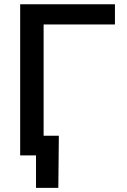

<svg xmlns="http://www.w3.org/2000/svg" viewBox="-20 -748 613 924"><path d="M533.2 -727.5V-630.4H189.9V0H77.1V-727.5ZM153.3 156.2V0H114.7V-94.7H263.2L260.7 156.2Z"/></svg>

Font: V-Inter
Style: Medium-500
Weight: 500
Designer: Rasmus Andersson
Foundry: rsms
Version: Version 4.000;git-4146feb